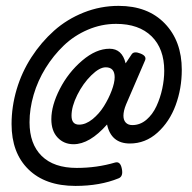

<svg xmlns="http://www.w3.org/2000/svg" viewBox="-20 -546 640 641"><path d="M18.6 -131.8Q18.6 -35.6 75 19.5Q131.3 74.7 231.9 74.7Q314 74.7 376 49.3Q392.1 43 386.7 17.1Q381.8 -8.3 364.3 -3.4Q303.2 14.6 236.3 14.6Q159.7 14.6 119.1 -25.4Q78.6 -65.4 78.6 -137.7Q78.6 -182.6 92.3 -229.5Q106 -276.4 132.1 -318.6Q158.2 -360.8 192.9 -394Q227.5 -427.2 273.2 -446.8Q318.8 -466.3 367.7 -466.3Q443.8 -466.3 486.1 -424.8Q528.3 -383.3 528.3 -309.6Q528.3 -280.8 521.7 -250Q515.1 -219.2 502.4 -191.7Q489.7 -164.1 468.8 -146.2Q447.8 -128.4 421.9 -128.4Q407.7 -128.4 399.9 -136.7Q392.1 -145 392.1 -159.7Q392.1 -175.8 400.9 -197.3L464.4 -344.7Q470.2 -358.9 449.2 -367.2Q427.7 -376 419.9 -365.2L399.4 -334.5Q387.7 -383.3 345.7 -383.3Q300.8 -383.3 254.4 -343.8Q208 -304.2 179.7 -249Q151.4 -193.8 151.4 -147.9Q151.4 -108.9 172.4 -86.7Q193.4 -64.5 225.6 -64.5Q279.3 -64.5 337.4 -130.4Q351.1 -66.9 413.6 -66.9Q465.3 -66.9 505.6 -103Q545.9 -139.2 566.4 -194.8Q586.9 -250.5 586.9 -313Q586.9 -408.7 530.3 -467.5Q473.6 -526.4 376 -526.4Q315.4 -526.4 259.5 -504.2Q203.6 -481.9 160.4 -443.4Q117.2 -404.8 85 -355Q52.7 -305.2 35.6 -247.6Q18.6 -189.9 18.6 -131.8ZM362.8 -288.1Q362.8 -270 352.8 -243.4Q342.8 -216.8 326.9 -191.4Q311 -166 288.6 -147.9Q266.1 -129.9 244.1 -129.9Q218.8 -129.9 218.8 -159.7Q218.8 -190.4 238 -229Q257.3 -267.6 284.7 -294.4Q312 -321.3 333 -321.3Q362.8 -321.3 362.8 -288.1Z"/></svg>

Font: Courier Prime Code
Style: Italic
Weight: 400
Italic angle: -10°
Designer: Alan Dague-Greene
Foundry: Quote-Unquote Apps
Version: Version 3.18